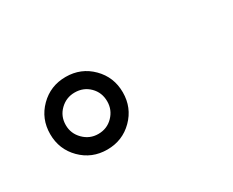

<svg xmlns="http://www.w3.org/2000/svg" viewBox="-47 -951 595 490"><g transform="rotate(-30 250.0 -706.0)"><path d="M238 -630Q207 -599 162 -599Q117 -599 86 -630Q55 -661 55 -706Q55 -751 86 -782Q117 -813 162 -813Q207 -813 238 -782Q269 -751 269 -706Q269 -661 238 -630ZM162 -645Q188 -645 205.5 -663Q223 -681 223 -706Q223 -732 205.5 -749.5Q188 -767 162 -767Q137 -767 119 -749.5Q101 -732 101 -706Q101 -681 119 -663Q137 -645 162 -645Z"/></g></svg>

Font: LXGW WenKai Mono Lite
Style: Regular
Weight: 400
Monospace: yes
Designer: LXGW / Fontworks Inc.
Foundry: LXGW / Fontworks Inc.
Version: Version 1.520; June 14, 2025